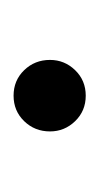

<svg xmlns="http://www.w3.org/2000/svg" viewBox="50 -416 149 290"><g transform="rotate(-90 125.0 -271.5)"><path d="M125 -217Q102 -217 86.5 -233Q71 -249 71 -271Q71 -294 86.5 -310Q102 -326 125 -326Q148 -326 163.5 -310Q179 -294 179 -271Q179 -249 163.5 -233Q148 -217 125 -217Z"/></g></svg>

Font: Spectral Light
Style: Regular
Weight: 300
Designer: Jean-Baptiste Levee
Foundry: Production Type
Version: Version 2.001